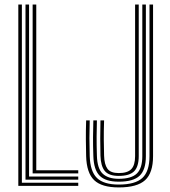

<svg xmlns="http://www.w3.org/2000/svg" viewBox="-20 -820 752 847"><path d="M60.8 0V-800H76.5V-13.8H325.2V0ZM92.5 -27.5V-800H108.2V-41.2H325.2V-27.5ZM124 -55V-800H140V-68.8H325.2V-55ZM504 6.8Q428.8 6.8 395.4 -25.2Q362 -57.2 360 -131.2Q359 -169.2 358.8 -205.1Q358.5 -241 360 -289H375.8Q374.5 -247 374.5 -210.9Q374.5 -174.8 375.8 -131.5Q377.8 -64.2 407.5 -35Q437.2 -5.8 504 -5.8Q576.5 -5.8 608 -34.9Q639.5 -64 639.5 -131.2V-800H655.2V-131.2Q655.2 -57.2 620.1 -25.2Q585 6.8 504 6.8ZM504 -18.5Q445.8 -18.5 419.6 -44.9Q393.5 -71.2 391.8 -131.8Q390.2 -178.2 390.4 -214.2Q390.5 -250.2 391.8 -289H407.5Q406.5 -255.2 406.2 -217.8Q406 -180.2 407.5 -132.8Q409.2 -76.2 433 -53.8Q456.8 -31.2 504 -31.2Q559.5 -31.2 583.6 -54.4Q607.8 -77.5 607.8 -131.2V-800H623.5V-131.2Q623.5 -70.8 595.8 -44.6Q568 -18.5 504 -18.5ZM504 -44Q459.8 -44 442.1 -65.9Q424.5 -87.8 423.2 -133.2Q422 -175 422.2 -209Q422.5 -243 423.2 -289H439.2Q437.5 -238 437.9 -202.2Q438.2 -166.5 439.2 -133.2Q440.2 -94.8 454 -75.6Q467.8 -56.5 504 -56.5Q542.5 -56.5 559.2 -73.9Q576 -91.2 576 -131.2V-800H592V-131.2Q592 -84.5 571.5 -64.2Q551 -44 504 -44Z"/></svg>

Font: Big Shoulders Inline Text
Style: Regular
Weight: 400
Designer: Patric King
Foundry: XO Type Co
Version: Version 1.000